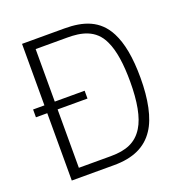

<svg xmlns="http://www.w3.org/2000/svg" viewBox="-126 -812 881 924"><g transform="rotate(-20 314.0 -350.0)"><path d="M523 -588C478 -676 399 -700 303 -700H86V-385H28V-345H86V0H303C400 0 468 -31 510 -95C548 -151 566 -243 566 -351C566 -458 551 -533 523 -588ZM469 -124C434 -67 381 -46 303 -46H139V-345H292V-385H139V-654H302C369 -654 443 -642 479 -563C503 -513 513 -440 513 -351C513 -250 499 -172 469 -124Z"/></g></svg>

Font: Arthouse Owned Light
Style: Regular
Weight: 300
Designer: Jeremy Tribby
Foundry: Tribby Type
Version: Version 1.000;PS 001.000;hotconv 1.0.88;makeotf.lib2.5.64775